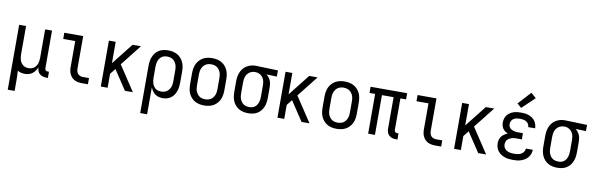

<svg xmlns="http://www.w3.org/2000/svg" viewBox="-59 -1346 6618 2141"><g transform="rotate(10 3250.0 -275.5)"><path d="M64 215V-520H142V-200Q142 -183 144 -166.5Q146 -150 151 -134.5Q156 -119 165.5 -105Q175 -91 188 -81Q201 -71 217 -66.5Q233 -62 250 -62Q267 -62 283 -66.5Q299 -71 312 -81Q325 -91 334.5 -105Q344 -119 349 -134.5Q354 -150 356 -166.5Q358 -183 358 -200V-520H436V-93Q436 -87 438 -81Q440 -75 444.5 -70.5Q449 -66 455 -64Q461 -62 467 -62H482V8H467Q446 8 425.5 2.5Q405 -3 389 -16.5Q373 -30 365.5 -50Q358 -70 358 -91Q350 -70 337 -51Q324 -32 305.5 -18Q287 -4 264.5 2Q242 8 220 8Q198 8 177 3Q156 -2 138 -14Q140 16 141 46.5Q142 77 142 107V215Z M866 0Q845 0 824.5 -3.5Q804 -7 785 -16Q766 -25 751.5 -40Q737 -55 727.5 -74Q718 -93 714.5 -113.5Q711 -134 711 -155V-450H575V-520H789V-155Q789 -138 793 -122Q797 -106 807.5 -93.5Q818 -81 834 -75.5Q850 -70 866 -70H934V0Z M1080 0V-520H1157V-278L1348 -520H1443L1256 -283L1443 0H1353L1231 -184L1207 -221L1157 -158V0Z M1564 215V-320Q1564 -347 1568 -373Q1572 -399 1582 -423.5Q1592 -448 1609 -469Q1626 -490 1649 -503.5Q1672 -517 1698 -522.5Q1724 -528 1751 -528Q1778 -528 1804.5 -522.5Q1831 -517 1854.5 -504Q1878 -491 1896 -470.5Q1914 -450 1925 -425Q1936 -400 1940 -373.5Q1944 -347 1944 -320V-200Q1944 -175 1941 -150Q1938 -125 1930 -101.5Q1922 -78 1908.5 -57Q1895 -36 1875 -21Q1855 -6 1830.5 1Q1806 8 1781 8Q1758 8 1735.5 2Q1713 -4 1694.5 -17.5Q1676 -31 1663 -50.5Q1650 -70 1642 -91V215ZM1751 -62Q1768 -62 1784.5 -66Q1801 -70 1815 -79.5Q1829 -89 1839.5 -103Q1850 -117 1856 -133Q1862 -149 1864 -166Q1866 -183 1866 -200V-320Q1866 -337 1864 -354Q1862 -371 1856 -387Q1850 -403 1840 -417Q1830 -431 1816 -440.5Q1802 -450 1785 -454Q1768 -458 1751 -458Q1734 -458 1718 -454Q1702 -450 1688.5 -440Q1675 -430 1665.5 -415.5Q1656 -401 1651 -385.5Q1646 -370 1644 -353.5Q1642 -337 1642 -320V-200Q1642 -183 1644 -166.5Q1646 -150 1651 -134.5Q1656 -119 1665.5 -104.5Q1675 -90 1688 -80Q1701 -70 1717.5 -66Q1734 -62 1751 -62Z M2250 8Q2223 8 2196 2.5Q2169 -3 2146 -16Q2123 -29 2104.5 -49.5Q2086 -70 2075 -94.5Q2064 -119 2060 -146Q2056 -173 2056 -200V-320Q2056 -347 2060 -374Q2064 -401 2075 -425.5Q2086 -450 2104.5 -470.5Q2123 -491 2146 -504Q2169 -517 2196 -522.5Q2223 -528 2250 -528Q2277 -528 2304 -522.5Q2331 -517 2354 -504Q2377 -491 2395.5 -470.5Q2414 -450 2425 -425.5Q2436 -401 2440 -374Q2444 -347 2444 -320V-200Q2444 -173 2440 -146Q2436 -119 2425 -94.5Q2414 -70 2395.5 -49.5Q2377 -29 2354 -16Q2331 -3 2304 2.5Q2277 8 2250 8ZM2250 -62Q2267 -62 2284 -66Q2301 -70 2315 -79.5Q2329 -89 2339.5 -103Q2350 -117 2356 -133Q2362 -149 2364 -166Q2366 -183 2366 -200V-320Q2366 -337 2364 -354Q2362 -371 2356 -387Q2350 -403 2339.5 -417Q2329 -431 2315 -440.5Q2301 -450 2284 -454Q2267 -458 2250 -458Q2233 -458 2216 -454Q2199 -450 2185 -440.5Q2171 -431 2160.5 -417Q2150 -403 2144 -387Q2138 -371 2136 -354Q2134 -337 2134 -320V-200Q2134 -183 2136 -166Q2138 -149 2144 -133Q2150 -117 2160.5 -103Q2171 -89 2185 -79.5Q2199 -70 2216 -66Q2233 -62 2250 -62Z M2749 8Q2722 8 2695.5 2.5Q2669 -3 2645.5 -16Q2622 -29 2604 -49.5Q2586 -70 2575 -95Q2564 -120 2560 -146.5Q2556 -173 2556 -200V-320Q2556 -346 2560 -371.5Q2564 -397 2574 -421Q2584 -445 2600 -465.5Q2616 -486 2638 -499.5Q2660 -513 2685 -520.5Q2710 -528 2736 -528Q2740 -528 2743.5 -528Q2747 -528 2750 -528L2994 -520V-450L2875 -454Q2891 -443 2903 -427.5Q2915 -412 2922.5 -394.5Q2930 -377 2933 -358Q2936 -339 2936 -320V-200Q2936 -173 2932 -147Q2928 -121 2918 -96.5Q2908 -72 2891 -51Q2874 -30 2851 -16.5Q2828 -3 2802 2.5Q2776 8 2749 8ZM2749 -62Q2766 -62 2782 -66Q2798 -70 2811.5 -80Q2825 -90 2834.5 -104.5Q2844 -119 2849 -134.5Q2854 -150 2856 -166.5Q2858 -183 2858 -200V-320Q2858 -344 2854 -367.5Q2850 -391 2837.5 -411Q2825 -431 2804 -443.5Q2783 -456 2759 -458H2750Q2748 -458 2746 -458Q2744 -458 2742 -458Q2717 -458 2694.5 -446Q2672 -434 2658 -414Q2644 -394 2639 -369.5Q2634 -345 2634 -320V-200Q2634 -183 2636 -166Q2638 -149 2644 -133Q2650 -117 2660 -103Q2670 -89 2684 -79.5Q2698 -70 2715 -66Q2732 -62 2749 -62Z M3080 0V-520H3157V-278L3348 -520H3443L3256 -283L3443 0H3353L3231 -184L3207 -221L3157 -158V0Z M3750 8Q3723 8 3696 2.5Q3669 -3 3646 -16Q3623 -29 3604.5 -49.5Q3586 -70 3575 -94.5Q3564 -119 3560 -146Q3556 -173 3556 -200V-320Q3556 -347 3560 -374Q3564 -401 3575 -425.5Q3586 -450 3604.5 -470.5Q3623 -491 3646 -504Q3669 -517 3696 -522.5Q3723 -528 3750 -528Q3777 -528 3804 -522.5Q3831 -517 3854 -504Q3877 -491 3895.5 -470.5Q3914 -450 3925 -425.5Q3936 -401 3940 -374Q3944 -347 3944 -320V-200Q3944 -173 3940 -146Q3936 -119 3925 -94.5Q3914 -70 3895.5 -49.5Q3877 -29 3854 -16Q3831 -3 3804 2.5Q3777 8 3750 8ZM3750 -62Q3767 -62 3784 -66Q3801 -70 3815 -79.5Q3829 -89 3839.5 -103Q3850 -117 3856 -133Q3862 -149 3864 -166Q3866 -183 3866 -200V-320Q3866 -337 3864 -354Q3862 -371 3856 -387Q3850 -403 3839.5 -417Q3829 -431 3815 -440.5Q3801 -450 3784 -454Q3767 -458 3750 -458Q3733 -458 3716 -454Q3699 -450 3685 -440.5Q3671 -431 3660.5 -417Q3650 -403 3644 -387Q3638 -371 3636 -354Q3634 -337 3634 -320V-200Q3634 -183 3636 -166Q3638 -149 3644 -133Q3650 -117 3660.5 -103Q3671 -89 3685 -79.5Q3699 -70 3716 -66Q3733 -62 3750 -62Z M4424 8Q4403 8 4382.5 2.5Q4362 -3 4346 -17Q4330 -31 4323 -51.5Q4316 -72 4316 -93V-450H4184V0H4107V-450H4043V-520H4457V-450H4393V-93Q4393 -87 4395 -81Q4397 -75 4401.5 -70.5Q4406 -66 4412 -64Q4418 -62 4424 -62H4440V8Z M4866 0Q4845 0 4824.5 -3.5Q4804 -7 4785 -16Q4766 -25 4751.5 -40Q4737 -55 4727.5 -74Q4718 -93 4714.5 -113.5Q4711 -134 4711 -155V-450H4575V-520H4789V-155Q4789 -138 4793 -122Q4797 -106 4807.5 -93.5Q4818 -81 4834 -75.5Q4850 -70 4866 -70H4934V0Z M5080 0V-520H5157V-278L5348 -520H5443L5256 -283L5443 0H5353L5231 -184L5207 -221L5157 -158V0Z M5747 8Q5724 8 5700 5.5Q5676 3 5653.5 -5Q5631 -13 5611 -26Q5591 -39 5576.5 -57.5Q5562 -76 5555 -99Q5548 -122 5548 -146Q5548 -167 5553.5 -187.5Q5559 -208 5572 -224.5Q5585 -241 5603 -252.5Q5621 -264 5641 -272Q5624 -279 5609 -289.5Q5594 -300 5583.5 -315Q5573 -330 5568.5 -348Q5564 -366 5564 -384Q5564 -406 5570 -427.5Q5576 -449 5589.5 -466.5Q5603 -484 5621.5 -496.5Q5640 -509 5660.5 -516Q5681 -523 5703 -525.5Q5725 -528 5747 -528Q5769 -528 5790.5 -525.5Q5812 -523 5832.5 -515.5Q5853 -508 5871.5 -496Q5890 -484 5903 -466.5Q5916 -449 5923 -428Q5930 -407 5930 -386Q5930 -385 5930 -384Q5930 -383 5930 -382H5852Q5852 -383 5852 -383.5Q5852 -384 5852 -384Q5852 -402 5842 -418Q5832 -434 5816.5 -443Q5801 -452 5783 -455Q5765 -458 5747 -458Q5729 -458 5710.5 -455Q5692 -452 5676.5 -443Q5661 -434 5651.5 -417.5Q5642 -401 5642 -383Q5642 -370 5645.5 -358Q5649 -346 5657.5 -336.5Q5666 -327 5677 -321Q5688 -315 5700 -311.5Q5712 -308 5724.5 -306.5Q5737 -305 5750 -305H5806V-235H5750Q5736 -235 5721.5 -234Q5707 -233 5693.5 -229Q5680 -225 5667 -218Q5654 -211 5644.5 -200.5Q5635 -190 5630.5 -176Q5626 -162 5626 -147Q5626 -134 5630.5 -120.5Q5635 -107 5644.5 -96.5Q5654 -86 5666.5 -79Q5679 -72 5692 -68.5Q5705 -65 5719 -63.5Q5733 -62 5747 -62Q5768 -62 5788 -65Q5808 -68 5826 -77.5Q5844 -87 5856 -104.5Q5868 -122 5868 -142Q5868 -142 5868 -142Q5868 -142 5868 -142H5946Q5946 -142 5946 -141.5Q5946 -141 5946 -141Q5946 -118 5938 -95.5Q5930 -73 5915.5 -55Q5901 -37 5881 -24.5Q5861 -12 5839 -4.5Q5817 3 5794 5.5Q5771 8 5747 8ZM5737 -579 5689 -621 5821 -766 5879 -714Z M6249 8Q6222 8 6195.5 2.5Q6169 -3 6145.5 -16Q6122 -29 6104 -49.5Q6086 -70 6075 -95Q6064 -120 6060 -146.5Q6056 -173 6056 -200V-320Q6056 -346 6060 -371.5Q6064 -397 6074 -421Q6084 -445 6100 -465.5Q6116 -486 6138 -499.5Q6160 -513 6185 -520.5Q6210 -528 6236 -528Q6240 -528 6243.5 -528Q6247 -528 6250 -528L6494 -520V-450L6375 -454Q6391 -443 6403 -427.5Q6415 -412 6422.5 -394.5Q6430 -377 6433 -358Q6436 -339 6436 -320V-200Q6436 -173 6432 -147Q6428 -121 6418 -96.5Q6408 -72 6391 -51Q6374 -30 6351 -16.5Q6328 -3 6302 2.5Q6276 8 6249 8ZM6249 -62Q6266 -62 6282 -66Q6298 -70 6311.5 -80Q6325 -90 6334.5 -104.5Q6344 -119 6349 -134.5Q6354 -150 6356 -166.5Q6358 -183 6358 -200V-320Q6358 -344 6354 -367.5Q6350 -391 6337.5 -411Q6325 -431 6304 -443.5Q6283 -456 6259 -458H6250Q6248 -458 6246 -458Q6244 -458 6242 -458Q6217 -458 6194.5 -446Q6172 -434 6158 -414Q6144 -394 6139 -369.5Q6134 -345 6134 -320V-200Q6134 -183 6136 -166Q6138 -149 6144 -133Q6150 -117 6160 -103Q6170 -89 6184 -79.5Q6198 -70 6215 -66Q6232 -62 6249 -62Z"/></g></svg>

Font: Iosevka SS04
Style: Regular
Weight: 400
Monospace: yes
Designer: Belleve Invis
Foundry: Belleve Invis
Version: Version 19.0.0; ttfautohint (v1.8.4)